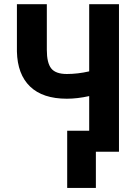

<svg xmlns="http://www.w3.org/2000/svg" viewBox="-20 -731 651 925"><path d="M553.2 -710.9V0H409.7V-268.1Q352.5 -255.4 302.2 -255.4Q186 -255.4 125 -314Q64 -372.6 61.5 -482.9V-710.9H205.6V-490.7Q205.6 -428.2 226.8 -401.4Q248 -374.5 302.2 -374.5Q354.5 -374.5 409.7 -387.2V-710.9ZM441.9 174.3H303.7V-101.1H441.9Z"/></svg>

Font: Roboto Condensed
Style: Bold
Weight: 700
Designer: Google
Version: Version 2.134; 2016